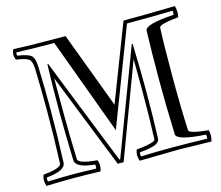

<svg xmlns="http://www.w3.org/2000/svg" viewBox="-106 -878 1197 1041"><g transform="rotate(-15 492.0 -357.5)"><path d="M153.8 -74.2Q151.9 -29.8 45.9 -20Q42 -12.2 45.9 2.9Q138.2 0 176.8 0Q237.8 0 315.9 2.9Q319.8 -12.2 315.9 -20Q209 -29.8 208 -74.2Q203.1 -226.1 203.1 -338.9Q203.1 -493.2 207 -611.8H211.9L450.2 -12.2H455.1L677.7 -600.1H682.1Q687 -453.1 687 -338.9Q687 -180.2 682.1 -67.9Q681.2 -55.2 670.7 -46.1Q660.2 -37.1 639.6 -32Q619.1 -26.9 605 -24.9Q590.8 -22.9 568.8 -21Q564.9 -13.2 568.8 2Q651.9 -1 738.8 -1Q842.8 -1 939 2Q942.9 -6.8 939 -21Q776.9 -30.8 775.9 -66.9Q770 -220.2 770 -375Q770 -524.9 773.9 -647.9Q774.9 -684.1 937 -693.8Q940.9 -708 937 -716.8Q840.8 -713.9 681.2 -713.9L473.1 -170.9L272.9 -713.9Q153.8 -713.9 62 -717.8Q57.1 -708 62 -699.2Q120.1 -690.9 137.9 -675Q155.8 -659.2 156.7 -602.1Q160.2 -481.9 160.2 -375Q160.2 -227.1 153.8 -74.2ZM133.8 -74.2Q140.1 -228 140.1 -375Q140.1 -481.9 136.7 -602.1Q135.7 -647 119.4 -659.9Q103 -672.9 48.8 -680.2Q35.2 -710 49.8 -738.8Q162.1 -733.9 341.8 -733.9L502 -306.2L667 -733.9Q797.9 -733.9 956.1 -737.8Q965.8 -706.1 958 -674.8Q850.1 -664.1 849.1 -646Q844.7 -554.2 844.7 -375Q844.7 -189.9 851.1 -68.8Q852.1 -50.8 960 -40Q967.8 -8.8 958 22.9Q799.8 19 773.9 19Q734.9 19 555.2 22.9Q543 -11.2 555.2 -40Q661.1 -50.8 662.1 -67.9Q667 -182.1 667 -338.9Q667 -460.9 666 -518.1L468.8 7.8H436L223.1 -528.8V-338.9Q223.1 -226.1 228 -74.2Q229 -47.9 335 -39.1Q347.2 -9.8 335 23.9Q189 18.1 31.7 23.9Q20 -9.8 31.7 -39.1Q132.8 -48.8 133.8 -74.2Z"/></g></svg>

Font: Jacques Francois Shadow
Style: Regular
Weight: 400
Designer: Alexei Vanyashin, Nikita Kanarev (i@xarsok.ru)
Foundry: Cyreal (www.cyreal.org)
Version: Version 1.003